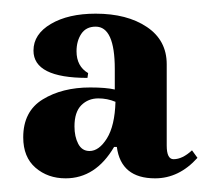

<svg xmlns="http://www.w3.org/2000/svg" viewBox="-20 -496 310 281"><path d="M76 -235Q50 -235 32 -250.5Q14 -266 14 -295Q14 -333 42.5 -350.5Q71 -368 112 -368Q135 -368 148 -365V-395Q148 -457 120 -457Q106 -457 99 -446.5Q92 -436 92 -421Q92 -399 109 -389L108 -382Q29 -382 29 -422Q29 -446 54.5 -461Q80 -476 120 -476Q166 -476 195 -456.5Q224 -437 224 -402V-283Q224 -263 234 -263Q247 -263 261 -276L269 -265Q242 -235 207 -235Q157 -235 151 -281H147Q120 -235 76 -235ZM149 -347Q137 -352 124 -352Q109 -352 99 -342Q89 -332 89 -311Q89 -296 94.5 -285.5Q100 -275 111 -275Q125 -275 136.5 -293.5Q148 -312 149 -347Z"/></svg>

Font: Katibeh
Style: Regular
Weight: 400
Designer: Arabic design by Kourosh Beigpour, Latin design by Eduardo Tunni, engineering by Lasse Fister
Version: Version 1.0010g